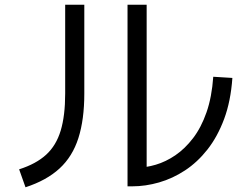

<svg xmlns="http://www.w3.org/2000/svg" viewBox="-20 -759 1040 813"><path d="M88 34 61 -42Q133 -65 175.5 -104Q218 -143 237 -206Q256 -269 256 -363V-739H337V-363Q337 -253 312 -174.5Q287 -96 232 -45.5Q177 5 88 34ZM883 -434 964 -429Q957 -330 929 -255Q901 -180 858.5 -126Q816 -72 763.5 -37.5Q711 -3 653.5 13.5Q596 30 540 30H520V-739H601V-24L559 -49Q597 -49 639.5 -61.5Q682 -74 722.5 -101.5Q763 -129 797.5 -174Q832 -219 854.5 -283.5Q877 -348 883 -434Z"/></svg>

Font: Murecho Thin
Style: Regular
Weight: 400
Version: Version 1.010